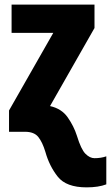

<svg xmlns="http://www.w3.org/2000/svg" viewBox="-20 -569 479 829"><path d="M354 240Q405 240 439 227V106Q416 114 388 114Q368 114 349 95Q330 76 312 17Q299 -24 272.5 -62Q246 -100 196 -111L388 -448V-549H30V-427H210L19 -92V0H88Q127 0 145 22Q163 44 176 87Q193 148 229.5 194Q266 240 354 240Z"/></svg>

Font: Noto Sans Display SemiCondensed Extra
Style: Regular
Weight: 800
Width: 4
Designer: Monotype Design Team
Foundry: Monotype Imaging Inc.
Version: Version 1.900